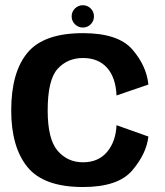

<svg xmlns="http://www.w3.org/2000/svg" viewBox="-20 -728 648 753"><path d="M305.5 5.5Q443.5 5.5 499 -60Q554.5 -125.5 562 -192.5L437 -237Q434 -172.5 399.8 -132Q365.5 -91.5 305.5 -91.5Q245 -91.5 206 -136.8Q167 -182 167 -295Q167 -415 205.8 -457.8Q244.5 -500.5 305.5 -500.5Q365.5 -500.5 399.8 -462.2Q434 -424 437 -353.5L562 -396.5Q554.5 -470 499 -534Q443.5 -598 305.5 -598Q151.5 -598 87.8 -521.2Q24 -444.5 24 -295Q24 -151 87.8 -72.8Q151.5 5.5 305.5 5.5ZM305 -620Q323 -620 335.8 -632.8Q348.5 -645.5 348.5 -664Q348.5 -682 335.8 -694.8Q323 -707.5 305 -707.5Q287 -707.5 274 -694.8Q261 -682 261 -664Q261 -645.5 274 -632.8Q287 -620 305 -620Z"/></svg>

Font: Anybody UltraCondensed Thin SemiBold
Style: Regular
Weight: 600
Version: Version 1.111